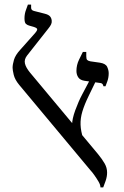

<svg xmlns="http://www.w3.org/2000/svg" viewBox="-20 -813 540 839"><path d="M419 6Q419 -5 410.5 -19.5Q402 -34 392 -48Q382 -62 376 -68L64 -442Q45 -465 40 -486Q35 -507 35 -517Q35 -531 41 -551.5Q47 -572 68 -595L133 -668Q145 -682 142 -687Q139 -692 129 -695L108 -701Q100 -703 93.5 -708.5Q87 -714 87 -733Q87 -753 94 -771Q101 -789 102 -793H116V-779Q116 -768 129 -765L176 -753Q192 -749 198.5 -741.5Q205 -734 206 -723Q207 -715 203.5 -707Q200 -699 191 -688L98 -570Q85 -553 89 -535.5Q93 -518 111 -496L408 -140Q426 -118 437 -99Q448 -80 448 -59Q448 -41 441.5 -22.5Q435 -4 431 6ZM344 -206 295 -268Q295 -293 309 -331.5Q323 -370 339 -400L376 -470L401 -463L368 -395Q349 -356 340 -326Q331 -296 332 -268Q333 -240 344 -206ZM432 -436Q431 -441 428.5 -445Q426 -449 420 -450L349 -460Q330 -463 322 -475Q314 -487 314 -503Q314 -529 325.5 -552.5Q337 -576 342 -586H357V-567Q357 -555 361 -551Q365 -547 375 -545L417 -539Q442 -535 448.5 -520.5Q455 -506 455 -493Q455 -474 449 -457.5Q443 -441 441 -436Z"/></svg>

Font: Frank Ruhl Libre Light
Style: Regular
Weight: 300
Designer: Yanek Iontef
Foundry: Fontef
Version: Version 6.003;gftools[0.9.30]